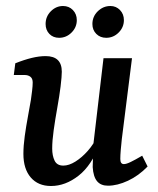

<svg xmlns="http://www.w3.org/2000/svg" viewBox="-20 -612 527 640"><path d="M150 8Q107 8 82.5 -20.5Q58 -49 58 -99Q58 -126 62.5 -158.5Q67 -191 73 -223Q79 -255 83 -279Q85 -293 87 -309.5Q89 -326 89 -337Q89 -350 81.5 -356Q74 -362 62 -362H26L31 -401Q61 -413 86 -419Q111 -425 132 -425Q186 -425 186 -373Q186 -365 185 -353Q184 -341 182 -324Q178 -292 171 -253Q164 -214 159 -178.5Q154 -143 154 -117Q154 -93 162 -76.5Q170 -60 191 -60Q210 -60 231.5 -73.5Q253 -87 272.5 -109Q292 -131 305 -159L312 -132Q286 -61 242 -26.5Q198 8 150 8ZM340 7Q316 7 303.5 -8Q291 -23 289 -55Q289 -68 290 -89Q291 -110 291 -129L325 -418H420L386 -148Q384 -130 382.5 -112Q381 -94 381 -82Q381 -65 393 -65Q401 -65 415.5 -72Q430 -79 454 -93L472 -57Q442 -26 406.5 -9.5Q371 7 340 7ZM334 -486Q314 -486 301 -499Q288 -512 288 -532Q288 -557 306 -574.5Q324 -592 348 -592Q367 -592 380 -578.5Q393 -565 393 -545Q393 -521 375.5 -503.5Q358 -486 334 -486ZM177 -486Q157 -486 144.5 -499Q132 -512 132 -532Q132 -557 149.5 -574.5Q167 -592 190 -592Q210 -592 223 -578.5Q236 -565 236 -545Q236 -521 218.5 -503.5Q201 -486 177 -486Z"/></svg>

Font: Yrsa Medium
Style: Italic
Weight: 500
Italic angle: -7.10001°
Designer: Anna Giedrys (Yrsa+Rasa design), David Brezina (Yrsa art-direction, Rasa art-direction, design)
Foundry: Rosetta Type Foundry
Version: Version 2.004